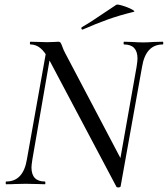

<svg xmlns="http://www.w3.org/2000/svg" viewBox="-20 -808 736 842"><path d="M114 -613Q111 -613 111 -619Q111 -625 114 -625L153 -624Q165 -623 186 -623Q205 -623 217.5 -624Q230 -625 236 -625Q242 -625 245 -621.5Q248 -618 252 -607Q259 -587 267 -573L516 -100L509 9Q509 11 506 12.5Q503 14 499 14Q491 14 490 10L197 -543Q176 -582 156.5 -597.5Q137 -613 114 -613ZM7 -12Q82 -12 98 -109L186 -602L207 -600L122 -109Q118 -83 118 -74Q118 -12 177 -12Q179 -12 179 -6Q179 0 177 0Q155 0 142 -1L93 -2L46 -1Q33 0 7 0Q5 0 5 -6Q5 -12 7 -12ZM494 -35 579 -515Q583 -541 583 -551Q583 -613 524 -613Q522 -613 522 -619Q522 -625 524 -625L558 -624Q588 -622 609 -622Q625 -622 655 -624L694 -625Q696 -625 696 -619Q696 -613 694 -613Q619 -613 603 -515L509 9ZM342 -678Q338 -678 337 -682.5Q336 -687 339 -689Q375 -709 442 -755Q474 -777 490 -787Q495 -790 518 -783Q541 -776 558 -767Q575 -758 566 -756Q504 -741 452.5 -722.5Q401 -704 344 -679Z"/></svg>

Font: Cormorant Garamond Medium
Style: Italic
Weight: 500
Italic angle: -10°
Designer: Christian Thalmann (Catharsis Fonts)
Foundry: Catharsis Fonts
Version: Version 4.000